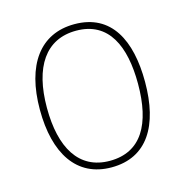

<svg xmlns="http://www.w3.org/2000/svg" viewBox="-87 -619 685 711"><g transform="rotate(-15 256.0 -264.0)"><path d="M457 -264C457 -423 401 -538 259 -538C127 -538 54 -436 54 -265C54 -97 122 10 256 10C393 10 457 -97 457 -264ZM81 -265C81 -421 142 -513 259 -513C384 -513 430 -408 430 -264C430 -110 377 -15 256 -15C137 -15 81 -112 81 -265Z"/></g></svg>

Font: Noto Sans Sinhala SemiCondensed Thin
Style: Regular
Weight: 100
Width: 4
Designer: Jelle Bosma - Monotype Design Team
Foundry: Monotype Imaging Inc.
Version: Version 2.006